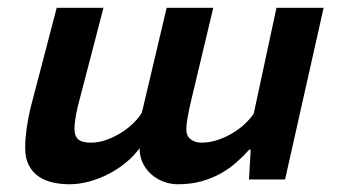

<svg xmlns="http://www.w3.org/2000/svg" viewBox="-20 -459 873 491"><path d="M525.4 -439 468.3 -199.7Q462.9 -176.3 459.7 -158.4Q456.5 -140.6 456.5 -127.9Q456.5 -110.8 468 -102.5Q479.5 -94.2 494.1 -94.2Q517.6 -94.2 538.8 -101.8Q560.1 -109.4 577.6 -120.4Q595.2 -131.3 608.4 -144.3Q621.6 -157.2 628.9 -168.5L687 -439H807.6L709 0H616.7L621.1 -76.2L617.7 -76.7Q602.5 -59.6 584.2 -43.5Q565.9 -27.3 543.5 -14.9Q521 -2.4 494.1 4.9Q467.3 12.2 435.1 12.2Q416 12.2 398.4 5.6Q380.9 -1 367.2 -12.9Q353.5 -24.9 345.2 -42Q336.9 -59.1 336.9 -80.1Q322.8 -60.5 302.5 -43.7Q282.2 -26.9 258.3 -14.4Q234.4 -2 208.5 5.1Q182.6 12.2 157.7 12.2Q135.3 12.2 114.7 7.6Q94.2 2.9 78.6 -7.8Q63 -18.6 53.7 -36.4Q44.4 -54.2 44.4 -80.6Q44.4 -102.5 47.6 -126.7Q50.8 -150.9 57.1 -179.2L125 -439H244.6L178.7 -186Q170.4 -149.9 170.4 -128.4Q170.4 -111.8 179.7 -103Q189 -94.2 212.4 -94.2Q233.4 -94.2 254.2 -102.1Q274.9 -109.9 292.5 -121.3Q310.1 -132.8 323.2 -146.2Q336.4 -159.7 342.8 -170.9L406.2 -439Z"/></svg>

Font: PT Astra Sans
Style: Bold Italic
Weight: 700
Italic angle: -16°
Designer: A.Korolkova, I. Chaeva
Foundry: ParaType Ltd
Version: Version 1.002W